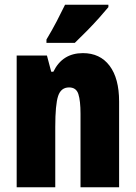

<svg xmlns="http://www.w3.org/2000/svg" viewBox="-20 -786 569 806"><path d="M328 -563Q400 -563 440 -510Q480 -457 480 -360V0H318V-308Q318 -363 309 -391Q300 -419 270 -419Q236 -419 224 -383Q212 -347 212 -253V0H50V-553H177L195 -485H204Q242 -563 328 -563ZM435 -756Q421 -739 397.5 -712.5Q374 -686 346.5 -658Q319 -630 294 -606H175V-620Q199 -660 218 -696.5Q237 -733 253 -766H435Z"/></svg>

Font: Noto Sans Sinhala UI ExtraCondensed Black
Style: Regular
Weight: 900
Width: 2
Designer: Jelle Bosma - Monotype Design Team
Foundry: Monotype Imaging Inc.
Version: Version 2.006; ttfautohint (v1.8.4.7-5d5b)